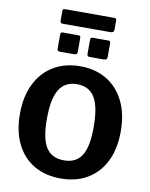

<svg xmlns="http://www.w3.org/2000/svg" viewBox="-115 -1192 1003 1284"><g transform="rotate(10 387.0 -550.0)"><path d="M387.6 10Q282.1 10 205 -35.5Q127.9 -81 86.2 -166.1Q44.5 -251.1 44.5 -368.4Q44.5 -487 87.1 -573Q129.6 -659 206.7 -705.5Q283.9 -752 387.8 -752Q491.8 -752 568.4 -705.5Q645.1 -659 687.1 -573.3Q729.2 -487.6 729.2 -369Q729.2 -251.7 687.5 -166.8Q645.8 -82 569 -36Q492.2 10 387.6 10ZM388.1 -113.2Q470.1 -113.2 507.9 -172.9Q545.8 -232.5 545.8 -366.9Q545.8 -504.7 507.3 -567.4Q468.8 -630.2 387.8 -630.2Q305.9 -630.2 266.9 -567.3Q227.9 -504.4 227.9 -366.9Q227.9 -232.8 266.3 -173Q304.7 -113.2 388.1 -113.2ZM353.6 -938.3V-844.5Q353.6 -833.2 348 -828.6Q342.4 -823.9 329.4 -823.9H236.2Q224.9 -823.9 221.1 -828.4Q217.3 -832.9 217.3 -842.5V-936.9Q217.3 -954 231.3 -954H339.6Q353.6 -954 353.6 -938.3ZM556.5 -938.3V-844.5Q556.5 -833.2 550.9 -828.6Q545.4 -823.9 532.4 -823.9H439.1Q427.8 -823.9 424 -828.4Q420.3 -832.9 420.3 -842.5V-936.9Q420.3 -954 434.3 -954H542.5Q556.5 -954 556.5 -938.3ZM569.7 -1095.6V-1031Q569.7 -1011.6 546.2 -1011.6H222.1Q212 -1011.6 208.2 -1016.1Q204.4 -1020.6 204.4 -1029.5V-1093.9Q204.4 -1110.1 217.2 -1110.1H556.9Q569.7 -1110.1 569.7 -1095.6Z"/></g></svg>

Font: Libre Franklin Thin
Style: Regular
Weight: 100
Designer: Pablo Impallari, Rodrigo Fuenzalida, Nhung Nguyen
Foundry: Impallari Type
Version: Version 3.000